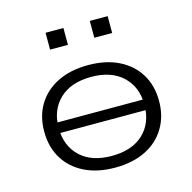

<svg xmlns="http://www.w3.org/2000/svg" viewBox="-104 -802 915 914"><g transform="rotate(-15 353.5 -345.0)"><path d="M354 8Q267 8 203.5 -23.5Q140 -55 105.5 -112Q71 -169 71 -245Q71 -321 105.5 -377.5Q140 -434 203.5 -465.5Q267 -497 354 -497Q441 -497 504.5 -465.5Q568 -434 602.5 -377.5Q637 -321 637 -245Q637 -170 602.5 -112.5Q568 -55 504.5 -23.5Q441 8 354 8ZM353 -50Q453 -50 509 -103Q565 -156 565 -245Q565 -333 509 -386Q453 -439 354 -439Q254 -439 198 -386Q142 -333 142 -245Q142 -156 197.5 -103Q253 -50 353 -50ZM118 -219V-271H589V-219ZM417 -615V-698H505V-615ZM199 -615V-698H287V-615Z"/></g></svg>

Font: Nunito Sans 10pt Expanded Light
Style: Regular
Weight: 300
Width: 7
Designer: Vernon Adams
Foundry: Vernon Adams
Version: Version 3.101;gftools[0.9.27]